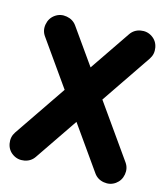

<svg xmlns="http://www.w3.org/2000/svg" viewBox="-120 -830 878 1008"><g transform="rotate(15 319.0 -326.0)"><path d="M43 69.3Q14.6 50.3 8.3 15.6Q2 -19 21 -47.4L214.4 -331.5L42.5 -575.2Q22.5 -603 28.8 -637.9Q35.2 -672.9 63 -692.4Q90.8 -711.9 125.7 -705.8Q160.6 -699.7 180.2 -671.9L315.4 -480.5L465.3 -700.7Q484.4 -729 519 -735.4Q553.7 -741.7 582 -722.7Q610.4 -703.6 616.7 -668.9Q623 -634.3 604 -606L418.9 -333.5L621.6 -46.4Q641.1 -18.6 635 15.9Q628.9 50.3 601.1 70.3Q573.2 89.8 538.3 84Q503.4 78.1 483.9 50.3L317.9 -185.1L159.7 47.4Q140.6 75.7 106 82Q71.3 88.4 43 69.3Z"/></g></svg>

Font: Mikhak-DS1-FD Black
Style: Regular
Weight: 900
Designer: Amin Abedi
Version: Version 3.2